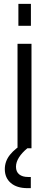

<svg xmlns="http://www.w3.org/2000/svg" viewBox="-20 -770 254 997"><path d="M71 0V-542.5H143.5V0ZM75.5 -636V-750H140.5V-636ZM123 207Q67.5 207 36.2 180.2Q5 153.5 5 108.5Q5 67 32 33.5Q59 0 108.5 -28.5H122V0Q94 23 78.5 47.5Q63 72 63 96Q63 122 79.8 135.5Q96.5 149 126 149H140V207Z"/></svg>

Font: Mohave Light
Style: Regular
Weight: 400
Version: Version 2.003